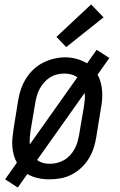

<svg xmlns="http://www.w3.org/2000/svg" viewBox="-20 -799 540 864"><path d="M60 45 3 8 56 -67Q47 -83 42 -101.5Q37 -120 35.5 -139.5Q34 -159 36 -179Q38 -199 41 -219L62 -349Q66 -374 74.5 -398.5Q83 -423 97 -445.5Q111 -468 130.5 -486.5Q150 -505 174 -517Q198 -529 223 -535Q248 -541 273 -541Q300 -541 325 -534Q350 -527 372 -514L415 -575L472 -538L419 -463Q428 -447 433 -428.5Q438 -410 439.5 -390.5Q441 -371 439.5 -351Q438 -331 434 -311L413 -181Q409 -156 401 -131.5Q393 -107 379 -84.5Q365 -62 345 -43.5Q325 -25 301.5 -13Q278 -1 252.5 3.5Q227 8 202 8Q176 8 150.5 2.5Q125 -3 103 -16ZM114 -149 328 -451Q316 -460 300.5 -464Q285 -468 269 -468Q253 -468 236.5 -464Q220 -460 205.5 -451Q191 -442 179.5 -429Q168 -416 159.5 -401Q151 -386 146.5 -370Q142 -354 139 -338L117 -208Q115 -193 114 -178Q113 -163 114 -149ZM204 -62Q220 -62 236.5 -66Q253 -70 268 -78.5Q283 -87 295 -100Q307 -113 315.5 -128.5Q324 -144 328.5 -160Q333 -176 336 -192L358 -322Q360 -337 361.5 -351.5Q363 -366 361 -381L147 -79Q159 -70 173.5 -66Q188 -62 204 -62ZM278 -587 234 -633 390 -779 446 -721Z"/></svg>

Font: Iosevka Curly Slab Oblique
Style: Regular
Weight: 400
Italic angle: -9°
Monospace: yes
Designer: Belleve Invis
Foundry: Belleve Invis
Version: Version 11.1.0; ttfautohint (v1.8.3)